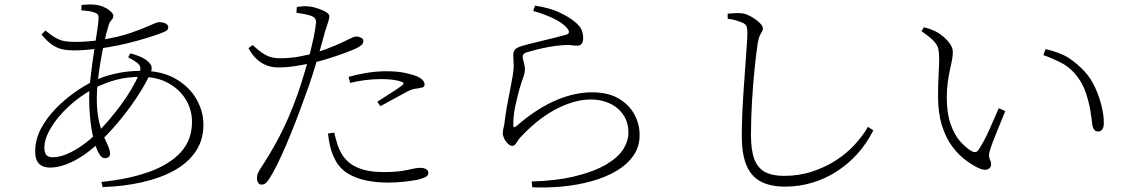

<svg xmlns="http://www.w3.org/2000/svg" viewBox="-20 -798 5040 857"><path d="M433 14Q552 2 643 -30Q734 -62 785.5 -117Q837 -172 837 -254Q837 -308 809.5 -353.5Q782 -399 731.5 -427Q681 -455 610 -455Q549 -455 499.5 -442Q450 -429 399 -403Q333 -367 283 -319.5Q233 -272 205.5 -224.5Q178 -177 178 -139Q178 -116 187 -106Q196 -96 216 -96Q245 -96 279 -110.5Q313 -125 347 -149Q381 -173 409 -201Q438 -229 466.5 -262.5Q495 -296 521 -331.5Q547 -367 567 -401Q587 -435 599 -463Q613 -495 601 -509Q589 -523 552 -542L562 -560Q588 -553 610.5 -543Q633 -533 648 -516Q656 -506 657 -497Q658 -488 653 -475Q636 -435 603 -382.5Q570 -330 526.5 -275.5Q483 -221 433 -172Q372 -112 312.5 -81Q253 -50 203 -50Q171 -50 154 -67.5Q137 -85 137 -122Q137 -174 162 -222Q187 -270 226.5 -311Q266 -352 311 -384Q356 -416 396 -435Q434 -455 491 -468.5Q548 -482 612 -482Q702 -482 763.5 -446.5Q825 -411 856.5 -356Q888 -301 888 -241Q888 -173 853.5 -122Q819 -71 757.5 -37Q696 -3 614 15.5Q532 34 438 37ZM448 -92Q432 -92 419 -117.5Q406 -143 396.5 -183Q387 -223 382.5 -269Q378 -315 378 -356Q378 -399 384.5 -454.5Q391 -510 399 -564Q407 -618 413.5 -659.5Q420 -701 420 -716Q420 -729 416.5 -733.5Q413 -738 402 -742Q388 -747 373.5 -749Q359 -751 343 -752L344 -776Q356 -777 367.5 -777.5Q379 -778 386 -778Q415 -778 437.5 -769Q460 -760 473 -748Q486 -736 486 -728Q486 -719 481.5 -713.5Q477 -708 471.5 -700.5Q466 -693 462 -675Q455 -653 446.5 -614.5Q438 -576 430 -530.5Q422 -485 417 -440Q412 -395 412 -360Q412 -302 421 -261.5Q430 -221 441.5 -193.5Q453 -166 462 -147Q471 -128 471 -112Q471 -101 464 -96.5Q457 -92 448 -92ZM310 -573Q282 -573 258.5 -578Q235 -583 213 -598Q191 -613 165 -644L183 -662Q210 -639 230.5 -628Q251 -617 270.5 -614Q290 -611 314 -611Q341 -611 369 -613Q397 -615 425 -619Q508 -632 563 -651Q618 -670 649 -684.5Q680 -699 690 -699Q710 -699 720.5 -692.5Q731 -686 731 -677Q731 -671 728 -666Q725 -661 714 -656Q698 -649 666.5 -638.5Q635 -628 594 -616.5Q553 -605 507.5 -595.5Q462 -586 419 -581Q394 -578 365.5 -575.5Q337 -573 310 -573Z M1146 26Q1138 26 1132.5 17.5Q1127 9 1127 -2Q1127 -9 1128 -14.5Q1129 -20 1132 -26.5Q1135 -33 1140 -42Q1182 -104 1225 -184.5Q1268 -265 1307 -374Q1321 -414 1334.5 -458Q1348 -502 1359.5 -545.5Q1371 -589 1379 -626.5Q1387 -664 1390 -691Q1392 -707 1386.5 -715Q1381 -723 1367 -728Q1351 -733 1334 -736Q1317 -739 1303 -741L1305 -767Q1319 -769 1331.5 -770Q1344 -771 1361 -769Q1374 -768 1395 -761.5Q1416 -755 1433 -745.5Q1450 -736 1450 -725Q1450 -718 1447 -707.5Q1444 -697 1440 -685Q1436 -673 1432 -661Q1423 -628 1409 -578Q1395 -528 1377.5 -472Q1360 -416 1340 -364Q1321 -310 1300 -256Q1279 -202 1258 -152.5Q1237 -103 1217 -63Q1197 -23 1180 3Q1171 16 1164 21Q1157 26 1146 26ZM1710 17Q1660 17 1614 7.5Q1568 -2 1532 -24Q1496 -46 1476 -85Q1460 -116 1453.5 -145Q1447 -174 1444 -202L1472 -206Q1477 -183 1485 -157Q1493 -131 1507 -108Q1532 -68 1578 -49Q1624 -30 1690 -30Q1743 -30 1773.5 -35Q1804 -40 1822.5 -44.5Q1841 -49 1857 -49Q1866 -49 1874 -46.5Q1882 -44 1887 -39Q1892 -34 1892 -26Q1892 -13 1875.5 -6Q1859 1 1840 5Q1818 9 1784.5 13Q1751 17 1710 17ZM1222 -497Q1196 -497 1172 -505.5Q1148 -514 1127 -533Q1106 -552 1089 -583L1108 -597Q1137 -569 1164 -553.5Q1191 -538 1229 -538Q1274 -538 1315.5 -545.5Q1357 -553 1389 -563Q1437 -578 1475.5 -594.5Q1514 -611 1541 -625Q1551 -630 1558 -632.5Q1565 -635 1571 -635Q1578 -635 1585 -632.5Q1592 -630 1597 -626Q1602 -622 1602 -617Q1602 -606 1595.5 -599Q1589 -592 1572 -583Q1562 -578 1529.5 -565.5Q1497 -553 1455 -539.5Q1413 -526 1373 -517Q1342 -510 1301 -503.5Q1260 -497 1222 -497ZM1664 -344Q1682 -356 1705.5 -370.5Q1729 -385 1749 -398.5Q1769 -412 1776 -418Q1788 -428 1772 -433Q1753 -440 1729.5 -442.5Q1706 -445 1683 -445Q1646 -445 1610.5 -440.5Q1575 -436 1543 -428L1536 -455Q1571 -465 1615 -472.5Q1659 -480 1704 -480Q1754 -480 1788.5 -472.5Q1823 -465 1842 -457Q1857 -450 1866 -441Q1875 -432 1875 -421Q1875 -410 1865 -407.5Q1855 -405 1843 -403Q1829 -402 1817.5 -398Q1806 -394 1786 -383Q1767 -373 1735.5 -355.5Q1704 -338 1678 -324Z M2353 12Q2404 11 2454 5Q2504 -1 2538 -9Q2633 -32 2687 -64.5Q2741 -97 2763 -133.5Q2785 -170 2785 -205Q2785 -253 2761.5 -286.5Q2738 -320 2700 -337Q2662 -354 2619 -354Q2577 -354 2534.5 -341Q2492 -328 2451 -305Q2410 -282 2372.5 -251Q2335 -220 2302 -184Q2297 -179 2291.5 -170Q2286 -161 2280 -154Q2274 -147 2267 -147Q2254 -147 2241 -163Q2234 -171 2229 -183Q2224 -195 2224 -202Q2224 -213 2228 -229Q2232 -245 2233 -259Q2237 -292 2243.5 -328Q2250 -364 2257 -398Q2264 -432 2268 -457Q2274 -492 2272.5 -515.5Q2271 -539 2271 -554Q2271 -568 2279 -577Q2287 -586 2310 -593Q2338 -601 2375.5 -610Q2413 -619 2449.5 -628Q2486 -637 2507 -643Q2532 -651 2507 -677Q2488 -698 2447.5 -717Q2407 -736 2360 -749L2368 -773Q2436 -762 2475 -743.5Q2514 -725 2539 -706Q2567 -685 2575 -666.5Q2583 -648 2583 -629Q2583 -611 2576 -602.5Q2569 -594 2556 -594Q2545 -594 2538.5 -595Q2532 -596 2521.5 -597Q2511 -598 2489 -596Q2459 -594 2427.5 -588Q2396 -582 2371 -575.5Q2346 -569 2333 -565Q2322 -562 2317.5 -557Q2313 -552 2313 -544Q2313 -537 2318 -519.5Q2323 -502 2323 -490Q2323 -473 2315 -451Q2307 -429 2299 -402Q2289 -366 2280 -324.5Q2271 -283 2271 -240Q2271 -223 2285 -235Q2333 -277 2378.5 -306Q2424 -335 2466.5 -352.5Q2509 -370 2548 -378Q2587 -386 2621 -386Q2694 -386 2741 -358.5Q2788 -331 2811.5 -287.5Q2835 -244 2835 -195Q2835 -143 2807 -103Q2779 -63 2730.5 -34.5Q2682 -6 2620 11Q2558 28 2490 34.5Q2422 41 2356 38Z M3485 35Q3419 35 3376 12.5Q3333 -10 3312 -60Q3291 -110 3291 -192Q3291 -240 3293.5 -296Q3296 -352 3300 -408Q3304 -464 3307.5 -513.5Q3311 -563 3313.5 -599Q3316 -635 3316 -650Q3316 -674 3311 -683Q3306 -692 3293 -697Q3282 -702 3263.5 -707.5Q3245 -713 3228 -714V-737Q3248 -739 3262.5 -739.5Q3277 -740 3288 -739Q3303 -738 3319.5 -730.5Q3336 -723 3351 -712.5Q3366 -702 3375.5 -691Q3385 -680 3385 -671Q3385 -662 3380.5 -655.5Q3376 -649 3371 -638.5Q3366 -628 3362 -605Q3355 -558 3348 -489.5Q3341 -421 3336.5 -344Q3332 -267 3332 -195Q3332 -129 3346.5 -89Q3361 -49 3393.5 -31Q3426 -13 3479 -13Q3547 -13 3606 -32.5Q3665 -52 3713 -83.5Q3761 -115 3796.5 -154Q3832 -193 3854 -232L3878 -216Q3849 -158 3807.5 -112Q3766 -66 3715 -33Q3664 0 3605.5 17.5Q3547 35 3485 35Z M4352 -46Q4323 -59 4291 -82.5Q4259 -106 4230.5 -144Q4202 -182 4184.5 -237.5Q4167 -293 4167 -369Q4167 -421 4169.5 -464.5Q4172 -508 4172 -534Q4172 -561 4168.5 -578.5Q4165 -596 4148.5 -614Q4132 -632 4093 -659L4104 -676Q4121 -672 4132 -668Q4143 -664 4154 -659Q4169 -652 4187.5 -637Q4206 -622 4219.5 -603.5Q4233 -585 4233 -565Q4233 -549 4229 -528.5Q4225 -508 4219.5 -483Q4214 -458 4210 -428Q4206 -398 4206 -363Q4206 -292 4223.5 -243Q4241 -194 4267 -165.5Q4293 -137 4316 -124Q4327 -118 4335 -119.5Q4343 -121 4349 -131Q4372 -166 4395.5 -218Q4419 -270 4438 -315L4467 -302Q4455 -272 4440.5 -237Q4426 -202 4414.5 -172.5Q4403 -143 4399 -128Q4393 -109 4395 -98.5Q4397 -88 4400.5 -81Q4404 -74 4404 -65Q4404 -50 4390.5 -43Q4377 -36 4352 -46ZM4880 -211Q4870 -211 4863.5 -220Q4857 -229 4855 -245Q4853 -267 4847 -303.5Q4841 -340 4828 -380Q4815 -420 4791 -453Q4762 -493 4722.5 -514.5Q4683 -536 4637 -552L4647 -579Q4715 -563 4753 -537.5Q4791 -512 4821 -479Q4849 -449 4868 -407.5Q4887 -366 4897 -324.5Q4907 -283 4907 -251Q4907 -229 4900 -220Q4893 -211 4880 -211Z"/></svg>

Font: Noto Serif SC ExtraLight
Style: Regular
Weight: 200
Designer: Ryoko NISHIZUKA 西塚涼子 (kana & ideographs); Frank Grießhammer (Latin, Greek & Cyrillic); Wenlong ZHANG 张文龙 (bopomofo); San
Foundry: Adobe
Version: Version 2.002-H1;hotconv 1.1.0;makeotfexe 2.6.0